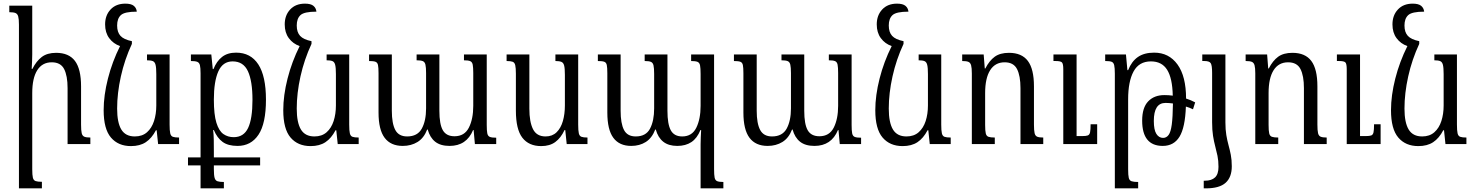

<svg xmlns="http://www.w3.org/2000/svg" viewBox="-20 -791 8102 1054"><path d="M476 -36V0H351V-307Q351 -375 332 -412Q313 -449 264 -449Q212 -449 184.5 -405.5Q157 -362 157 -280V138Q157 170 160.5 184.5Q164 199 175.5 203Q187 207 210 207V243H84V-656Q84 -686 80 -700.5Q76 -715 65 -719.5Q54 -724 31 -724V-760H157V-492Q157 -472 156 -452.5Q155 -433 154 -413H158Q179 -455 209 -478Q239 -501 288 -501Q358 -501 391.5 -456.5Q425 -412 425 -317V-107Q425 -75 428.5 -60Q432 -45 443 -40.5Q454 -36 476 -36Z M699 11Q629 11 589 -36Q549 -83 549 -186Q549 -267 572.5 -359.5Q596 -452 639 -538Q602 -551 579.5 -581.5Q557 -612 557 -657Q557 -707 587 -739Q617 -771 668 -771Q700 -771 714.5 -759Q729 -747 731 -727Q664 -727 643.5 -708Q623 -689 623 -651Q623 -614 641.5 -594Q660 -574 704 -565V-550Q664 -464 643.5 -371.5Q623 -279 623 -195Q623 -118 646 -80Q669 -42 720 -42Q761 -42 787 -65Q813 -88 825.5 -126.5Q838 -165 838 -212V-384Q838 -419 834 -435Q830 -451 819 -455.5Q808 -460 787 -460V-492H911V-107Q911 -74 914.5 -59Q918 -44 929 -40Q940 -36 963 -36V0H848L840 -76H836Q813 -32 780.5 -10.5Q748 11 699 11Z M1012 117V73H1081V-388Q1081 -419 1077.5 -433Q1074 -447 1063 -451.5Q1052 -456 1028 -456V-492H1140L1148 -412H1152Q1169 -455 1199 -478.5Q1229 -502 1276 -502Q1356 -502 1398 -437.5Q1440 -373 1440 -244Q1440 -113 1399 -51.5Q1358 10 1284 10Q1232 10 1202 -12Q1172 -34 1154 -77H1150Q1153 -54 1153.5 -24Q1154 6 1154 42V73H1408V117H1154V137Q1154 170 1158 185Q1162 200 1174 204Q1186 208 1209 208V243H1081V117ZM1263 -38Q1318 -38 1342 -88.5Q1366 -139 1366 -243Q1366 -346 1341 -400Q1316 -454 1257 -454Q1203 -454 1178.5 -399Q1154 -344 1154 -244Q1154 -162 1168 -117Q1182 -72 1206.5 -55Q1231 -38 1263 -38Z M1685 11Q1615 11 1575 -36Q1535 -83 1535 -186Q1535 -267 1558.5 -359.5Q1582 -452 1625 -538Q1588 -551 1565.5 -581.5Q1543 -612 1543 -657Q1543 -707 1573 -739Q1603 -771 1654 -771Q1686 -771 1700.5 -759Q1715 -747 1717 -727Q1650 -727 1629.5 -708Q1609 -689 1609 -651Q1609 -614 1627.5 -594Q1646 -574 1690 -565V-550Q1650 -464 1629.5 -371.5Q1609 -279 1609 -195Q1609 -118 1632 -80Q1655 -42 1706 -42Q1747 -42 1773 -65Q1799 -88 1811.5 -126.5Q1824 -165 1824 -212V-384Q1824 -419 1820 -435Q1816 -451 1805 -455.5Q1794 -460 1773 -460V-492H1897V-107Q1897 -74 1900.5 -59Q1904 -44 1915 -40Q1926 -36 1949 -36V0H1834L1826 -76H1822Q1799 -32 1766.5 -10.5Q1734 11 1685 11Z M2527 -492H2652V-105Q2652 -74 2655 -59Q2658 -44 2669 -39.5Q2680 -35 2704 -35V0H2587L2580 -77H2577Q2541 10 2448 10Q2398 10 2369 -13Q2340 -36 2328 -80H2325Q2307 -33 2272 -11.5Q2237 10 2191 10Q2125 10 2091.5 -34.5Q2058 -79 2058 -173V-389Q2058 -420 2055 -434Q2052 -448 2041 -452Q2030 -456 2006 -456V-492H2131V-183Q2131 -113 2150 -77.5Q2169 -42 2215 -42Q2272 -42 2295.5 -85Q2319 -128 2319 -196V-390Q2319 -421 2315.5 -436Q2312 -451 2301 -455.5Q2290 -460 2267 -460V-492H2392V-183Q2392 -109 2411 -76Q2430 -43 2475 -43Q2530 -43 2554 -90.5Q2578 -138 2578 -210V-390Q2578 -421 2575 -436Q2572 -451 2561 -455.5Q2550 -460 2527 -460Z M2951 11Q2883 11 2847.5 -35Q2812 -81 2812 -184V-386Q2812 -418 2808.5 -433Q2805 -448 2794 -452Q2783 -456 2761 -456V-492H2886V-194Q2886 -122 2906 -82Q2926 -42 2975 -42Q3012 -42 3035.5 -65Q3059 -88 3070 -126.5Q3081 -165 3081 -212V-380Q3081 -415 3077 -431Q3073 -447 3061.5 -451.5Q3050 -456 3029 -456V-492H3154V-107Q3154 -74 3157.5 -59Q3161 -44 3172 -40Q3183 -36 3205 -36V0H3091L3083 -77H3079Q3059 -34 3028.5 -11.5Q2998 11 2951 11Z M3774 -492H3900V138Q3900 169 3903 184Q3906 199 3917 203.5Q3928 208 3951 208V243H3826V1Q3826 -19 3827 -38Q3828 -57 3829 -77H3825Q3807 -32 3775.5 -11Q3744 10 3698 10Q3650 10 3621 -13Q3592 -36 3580 -80H3577Q3559 -33 3525 -11.5Q3491 10 3445 10Q3380 10 3347 -34.5Q3314 -79 3314 -173V-389Q3314 -420 3311 -434Q3308 -448 3297 -452Q3286 -456 3262 -456V-492H3387V-183Q3387 -113 3405.5 -77.5Q3424 -42 3470 -42Q3526 -42 3548.5 -85Q3571 -128 3571 -196V-385Q3571 -417 3567.5 -432Q3564 -447 3553 -451.5Q3542 -456 3519 -456V-492H3644V-183Q3644 -109 3662.5 -75.5Q3681 -42 3725 -42Q3779 -42 3802.5 -90Q3826 -138 3826 -210V-385Q3826 -417 3823 -432Q3820 -447 3809 -451.5Q3798 -456 3774 -456Z M4530 -492H4655V-105Q4655 -74 4658 -59Q4661 -44 4672 -39.5Q4683 -35 4707 -35V0H4590L4583 -77H4580Q4544 10 4451 10Q4401 10 4372 -13Q4343 -36 4331 -80H4328Q4310 -33 4275 -11.5Q4240 10 4194 10Q4128 10 4094.5 -34.5Q4061 -79 4061 -173V-389Q4061 -420 4058 -434Q4055 -448 4044 -452Q4033 -456 4009 -456V-492H4134V-183Q4134 -113 4153 -77.5Q4172 -42 4218 -42Q4275 -42 4298.5 -85Q4322 -128 4322 -196V-390Q4322 -421 4318.5 -436Q4315 -451 4304 -455.5Q4293 -460 4270 -460V-492H4395V-183Q4395 -109 4414 -76Q4433 -43 4478 -43Q4533 -43 4557 -90.5Q4581 -138 4581 -210V-390Q4581 -421 4578 -436Q4575 -451 4564 -455.5Q4553 -460 4530 -460Z M4935 11Q4865 11 4825 -36Q4785 -83 4785 -186Q4785 -267 4808.5 -359.5Q4832 -452 4875 -538Q4838 -551 4815.5 -581.5Q4793 -612 4793 -657Q4793 -707 4823 -739Q4853 -771 4904 -771Q4936 -771 4950.5 -759Q4965 -747 4967 -727Q4900 -727 4879.5 -708Q4859 -689 4859 -651Q4859 -614 4877.5 -594Q4896 -574 4940 -565V-550Q4900 -464 4879.5 -371.5Q4859 -279 4859 -195Q4859 -118 4882 -80Q4905 -42 4956 -42Q4997 -42 5023 -65Q5049 -88 5061.5 -126.5Q5074 -165 5074 -212V-384Q5074 -419 5070 -435Q5066 -451 5055 -455.5Q5044 -460 5023 -460V-492H5147V-107Q5147 -74 5150.5 -59Q5154 -44 5165 -40Q5176 -36 5199 -36V0H5084L5076 -76H5072Q5049 -32 5016.5 -10.5Q4984 11 4935 11Z M5707 -36V0H5582V-307Q5582 -375 5563 -412Q5544 -449 5495 -449Q5443 -449 5415.5 -405.5Q5388 -362 5388 -280V-105Q5388 -73 5391.5 -58.5Q5395 -44 5406.5 -40Q5418 -36 5441 -36V0H5315V-388Q5315 -418 5311 -432.5Q5307 -447 5296 -451.5Q5285 -456 5262 -456V-492H5380L5386 -415H5389Q5411 -458 5440.5 -479.5Q5470 -501 5519 -501Q5589 -501 5622.5 -456.5Q5656 -412 5656 -317V-107Q5656 -75 5659.5 -60Q5663 -45 5674 -40.5Q5685 -36 5707 -36ZM6003 -109V0H5817V-411Q5817 -441 5809.5 -448.5Q5802 -456 5775 -456H5763V-492H5890V-44H5922Q5942 -44 5951.5 -47.5Q5961 -51 5964 -64.5Q5967 -78 5967 -109Z M6100 243V-386Q6100 -418 6096.5 -433Q6093 -448 6082 -452Q6071 -456 6047 -456V-492H6161L6169 -406H6173Q6192 -454 6226.5 -478Q6261 -502 6316 -502Q6397 -502 6444 -437Q6491 -372 6491 -250Q6517 -242 6541 -229L6529 -191Q6511 -200 6490 -206Q6486 -91 6455 -40.5Q6424 10 6363 10Q6250 10 6250 -129Q6250 -200 6283 -234.5Q6316 -269 6372 -269Q6395 -269 6418 -266Q6416 -362 6387 -408Q6358 -454 6298 -454Q6233 -454 6203 -399Q6173 -344 6173 -246V138Q6173 171 6176.5 185.5Q6180 200 6192 204Q6204 208 6228 208V243ZM6314 -127Q6314 -78 6328 -56Q6342 -34 6365 -34Q6383 -34 6395 -50Q6407 -66 6412.5 -107Q6418 -148 6419 -223Q6397 -226 6378 -226Q6314 -226 6314 -127Z M6634 -120V-391Q6634 -432 6626.5 -444Q6619 -456 6592 -456H6580V-492H6707V-119Q6707 -79 6712 -49.5Q6717 -20 6724 5.5Q6731 31 6736.5 58.5Q6742 86 6742 122Q6742 182 6708 212.5Q6674 243 6600 243H6588V201H6594Q6631 201 6650 183Q6669 165 6669 125Q6669 91 6663.5 64.5Q6658 38 6651 12Q6644 -14 6639 -45.5Q6634 -77 6634 -120Z M7263 -36V0H7138V-307Q7138 -375 7119 -412Q7100 -449 7051 -449Q6999 -449 6971.5 -405.5Q6944 -362 6944 -280V-105Q6944 -73 6947.5 -58.5Q6951 -44 6962.5 -40Q6974 -36 6997 -36V0H6871V-388Q6871 -418 6867 -432.5Q6863 -447 6852 -451.5Q6841 -456 6818 -456V-492H6936L6942 -415H6945Q6967 -458 6996.5 -479.5Q7026 -501 7075 -501Q7145 -501 7178.5 -456.5Q7212 -412 7212 -317V-107Q7212 -75 7215.5 -60Q7219 -45 7230 -40.5Q7241 -36 7263 -36ZM7559 -109V0H7373V-411Q7373 -441 7365.5 -448.5Q7358 -456 7331 -456H7319V-492H7446V-44H7478Q7498 -44 7507.5 -47.5Q7517 -51 7520 -64.5Q7523 -78 7523 -109Z M7766 11Q7696 11 7656 -36Q7616 -83 7616 -186Q7616 -267 7639.5 -359.5Q7663 -452 7706 -538Q7669 -551 7646.5 -581.5Q7624 -612 7624 -657Q7624 -707 7654 -739Q7684 -771 7735 -771Q7767 -771 7781.5 -759Q7796 -747 7798 -727Q7731 -727 7710.5 -708Q7690 -689 7690 -651Q7690 -614 7708.5 -594Q7727 -574 7771 -565V-550Q7731 -464 7710.5 -371.5Q7690 -279 7690 -195Q7690 -118 7713 -80Q7736 -42 7787 -42Q7828 -42 7854 -65Q7880 -88 7892.5 -126.5Q7905 -165 7905 -212V-384Q7905 -419 7901 -435Q7897 -451 7886 -455.5Q7875 -460 7854 -460V-492H7978V-107Q7978 -74 7981.5 -59Q7985 -44 7996 -40Q8007 -36 8030 -36V0H7915L7907 -76H7903Q7880 -32 7847.5 -10.5Q7815 11 7766 11Z"/></svg>

Font: Noto Serif Armenian Condensed
Style: Regular
Weight: 400
Width: 3
Designer: Monotype Design Team
Foundry: Monotype Imaging Inc.
Version: Version 2.008; ttfautohint (v1.8.4.7-5d5b)